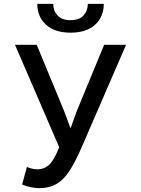

<svg xmlns="http://www.w3.org/2000/svg" viewBox="-20 -966 733 999"><path d="M58 -733H171L314 -387L347 -298L379 -387L522 -733H636L405 -200Q372 -124 341.5 -77Q311 -30 273.5 -8.5Q236 13 185 13Q165 13 140 8Q115 3 95 -6L120 -97Q136 -91 148.5 -88Q161 -85 177 -85Q209 -85 235 -108Q261 -131 288 -200ZM347 -796Q265 -796 219.5 -837.5Q174 -879 174 -946H257Q257 -910 279.5 -885.5Q302 -861 347 -861Q392 -861 414.5 -885.5Q437 -910 437 -946H520Q520 -879 475 -837.5Q430 -796 347 -796Z"/></svg>

Font: Kreadon Light
Style: Bold
Weight: 600
Designer: Reiya WATANABE
Foundry: StudioGnu
Version: Version 1.003; ttfautohint (v1.8.4.7-5d5b);gftools[0.9.32]